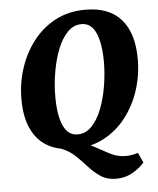

<svg xmlns="http://www.w3.org/2000/svg" viewBox="-53 -632 690 836"><g transform="rotate(-5 292.0 -213.5)"><path d="M422 159Q382 159 354 140.5Q326 122 302.5 95.5Q279 69 253 44.5Q227 20 191 7L286 -5Q301 -3 312 0.5Q323 4 339 12.5Q355 21 386 38Q415 54 433.5 59Q452 64 470 64Q485 64 498.5 61.5Q512 59 525 55L545 99Q523 124 491.5 141.5Q460 159 422 159ZM249 13Q146 13 93 -47.5Q40 -108 40 -221Q40 -291 61 -356Q82 -421 122 -473Q162 -525 219.5 -555.5Q277 -586 351 -586Q455 -586 507.5 -525.5Q560 -465 560 -352Q560 -282 539 -217Q518 -152 478 -100Q438 -48 380.5 -17.5Q323 13 249 13ZM271 -48Q306 -48 332.5 -75.5Q359 -103 376.5 -148Q394 -193 403 -247Q412 -301 412 -353Q412 -434 391.5 -479.5Q371 -525 329 -525Q294 -525 267.5 -497.5Q241 -470 223.5 -425Q206 -380 197 -326.5Q188 -273 188 -220Q188 -138 208.5 -93Q229 -48 271 -48Z"/></g></svg>

Font: Yrsa
Style: Bold Italic
Weight: 700
Italic angle: -7.10001°
Version: Version 2.004